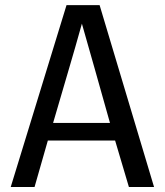

<svg xmlns="http://www.w3.org/2000/svg" viewBox="-20 -748 659 768"><path d="M596.2 0H495.6L440.4 -186H171.4L118.2 0H22.9L246.1 -727.5H378.4ZM419.9 -256.3 358.4 -474.6 307.6 -653.3Q279.3 -552.2 257.8 -479.5L192.4 -256.3Z"/></svg>

Font: Coda
Style: Regular
Weight: 400
Designer: vernon adams
Foundry: vernon adams
Version: Version 2.000; ttfautohint (v0.8) -r 50 -G 200 -x